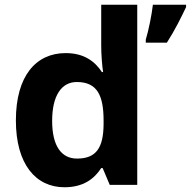

<svg xmlns="http://www.w3.org/2000/svg" viewBox="-20 -780 805 810"><path d="M252 10C332 10 378 -26 407 -71H413L443 0H559V-760H407V-586C407 -550 411 -500 415 -476H410C380 -521 335 -556 257 -556C132 -556 47 -460 47 -272C47 -87 131 10 252 10ZM765 -750V-760H625C620 -717 607 -652 595 -613V-600H684C718 -653 744 -706 765 -750ZM305 -111C239 -111 200 -164 200 -270C200 -376 239 -434 304 -434C391 -434 417 -376 417 -271V-255C416 -158 387 -111 305 -111Z"/></svg>

Font: Noto Sans Canadian Aboriginal
Style: Bold
Weight: 700
Designer: Monotype Design Team, Typotheque's Kevin King
Foundry: Monotype Imaging Inc.
Version: Version 2.004